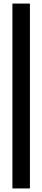

<svg xmlns="http://www.w3.org/2000/svg" viewBox="-20 -935 237 1075"><path d="M49.5 -915H147.5V120H49.5Z"/></svg>

Font: Big Shoulders Text Thin SemiBold
Style: Regular
Weight: 600
Version: Version 2.002